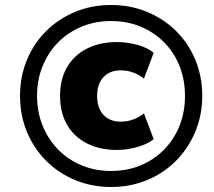

<svg xmlns="http://www.w3.org/2000/svg" viewBox="-20 -736 855 767"><path d="M424 11Q347 11 280.5 -16.5Q214 -44 164.5 -93.5Q115 -143 87.5 -209.5Q60 -276 60 -353Q60 -430 87.5 -496.5Q115 -563 164.5 -612Q214 -661 280 -688.5Q346 -716 424 -716Q501 -716 567.5 -688.5Q634 -661 683.5 -612Q733 -563 760.5 -496.5Q788 -430 788 -353Q788 -276 760 -209.5Q732 -143 683 -93.5Q634 -44 567.5 -16.5Q501 11 424 11ZM447 -137Q379 -137 327.5 -163Q276 -189 248 -237.5Q220 -286 220 -353Q220 -420 248 -468Q276 -516 327.5 -542Q379 -568 447 -568Q487 -568 528 -557Q569 -546 594 -525L555 -422Q537 -437 513 -446Q489 -455 462 -455Q419 -455 393.5 -428Q368 -401 368 -353Q368 -304 393.5 -277Q419 -250 462 -250Q489 -250 513 -259Q537 -268 555 -283L594 -180Q569 -160 528 -148.5Q487 -137 447 -137ZM424 -53Q488 -53 542 -75.5Q596 -98 636 -139Q676 -180 697.5 -234.5Q719 -289 719 -353Q719 -417 697.5 -471.5Q676 -526 636 -566.5Q596 -607 542 -629.5Q488 -652 424 -652Q360 -652 306 -629.5Q252 -607 212 -566.5Q172 -526 150 -471.5Q128 -417 128 -353Q128 -289 150 -234.5Q172 -180 212 -139Q252 -98 306 -75.5Q360 -53 424 -53Z"/></svg>

Font: Nunito Sans 9pt Black
Style: Italic
Weight: 900
Italic angle: -9°
Version: Version 3.101;gftools[0.9.27]